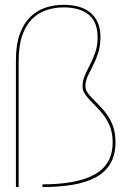

<svg xmlns="http://www.w3.org/2000/svg" viewBox="-20 -758 550 778"><path d="M44.5 0H55.5V-510.5Q55.5 -572.5 70.2 -614.5Q85 -656.5 110.5 -681.5Q136 -706.5 168.8 -717.2Q201.5 -728 237.5 -728Q303.5 -728 339.5 -698.5Q375.5 -669 375.5 -606.5Q375.5 -573 366.2 -546.2Q357 -519.5 345 -496.5Q333 -473.5 323.8 -452.2Q314.5 -431 314.5 -408.5Q314.5 -390 326.8 -373.2Q339 -356.5 357.2 -338.8Q375.5 -321 393.8 -299.2Q412 -277.5 424.2 -248.8Q436.5 -220 436.5 -181Q436.5 -134 417 -101.5Q397.5 -69 360.2 -49.2Q323 -29.5 270.5 -20.2Q218 -11 152 -11V0Q219.5 0 274 -9.2Q328.5 -18.5 367.5 -39.2Q406.5 -60 427.2 -95.2Q448 -130.5 448 -182.5Q448 -222.5 435.8 -252.5Q423.5 -282.5 405.2 -304.8Q387 -327 368.8 -344.5Q350.5 -362 338.2 -377.5Q326 -393 326 -409Q326 -428.5 335.2 -448.8Q344.5 -469 356.5 -492Q368.5 -515 377.8 -543.2Q387 -571.5 387 -607Q387 -641 376.5 -665.8Q366 -690.5 346.2 -706.8Q326.5 -723 299 -730.8Q271.5 -738.5 237.5 -738.5Q198.5 -738.5 163.8 -726.8Q129 -715 102.2 -688.8Q75.5 -662.5 60 -619.5Q44.5 -576.5 44.5 -513.5Z"/></svg>

Font: Anybody UltraCondensed Thin Thin
Style: Regular
Weight: 250
Version: Version 1.111